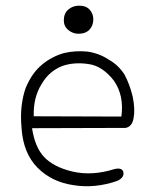

<svg xmlns="http://www.w3.org/2000/svg" viewBox="-20 -659 540 677"><path d="M93 -207Q98 -174 108.5 -148.5Q119 -123 136 -105Q152 -88 177 -75Q202 -62 236 -54Q305 -38 384 -63Q411 -69 415 -52Q419 -33 393 -21Q315 6 240 -6Q163 -17 113 -67Q62 -118 56 -207Q52 -252 56.5 -287.5Q61 -323 71 -350Q82 -376 96 -396Q110 -416 128 -431Q163 -460 206 -472Q227 -477 248.5 -478Q270 -479 289 -477Q330 -471 363 -449Q381 -439 395 -425.5Q409 -412 419 -396Q437 -363 448 -318Q457 -273 451 -242Q445 -211 422 -208ZM408 -248Q418 -322 382 -374Q342 -426 293 -433Q241 -441 199 -426Q178 -418 159.5 -402.5Q141 -387 127 -363Q97 -316 99 -249ZM309 -591Q309 -569 295.5 -554.5Q282 -540 256 -540Q237 -540 221 -553Q205 -566 205 -587Q205 -612 221 -625.5Q237 -639 259 -639Q284 -639 296.5 -624.5Q309 -610 309 -591Z"/></svg>

Font: Yomogi
Style: Regular
Weight: 400
Designer: satsuyako
Foundry: satsuyako
Version: Version 3.100